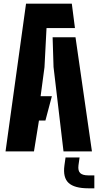

<svg xmlns="http://www.w3.org/2000/svg" viewBox="-20 -820 531 1040"><path d="M10 0 121 -800H369L386 -668H232L221 -456L200 -299H261L226 -167H191L164 0ZM324 0 270 -457 265 -618H389L478 0ZM491 200H459Q383.5 200 351.8 171Q320 142 329 76L335 33H411L405 76Q401.5 105 414.5 117.5Q427.5 130 459 130H491Z"/></svg>

Font: Big Shoulders Stencil Display Black
Style: Regular
Weight: 900
Designer: Patric King
Foundry: XO Type Co
Version: Version 1.000